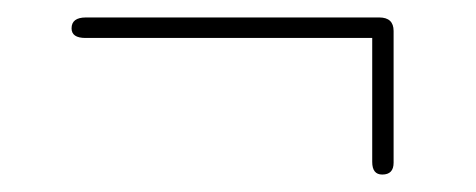

<svg xmlns="http://www.w3.org/2000/svg" viewBox="-20 -439 545 220"><path d="M62 -406.5Q62 -419 78.5 -419H414.5Q431 -419 431 -403.5V-252.5Q431 -239 418 -239Q406.5 -239 406.5 -253.5V-395.5H78Q62 -395.5 62 -406.5Z"/></svg>

Font: Fraunces 72pt Soft Thin
Style: Regular
Weight: 100
Version: Version 1.000;[b76b70a41]